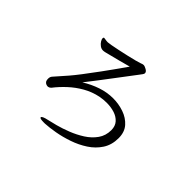

<svg xmlns="http://www.w3.org/2000/svg" viewBox="-147 -993 1294 1294"><g transform="rotate(45 500.0 -346.0)"><path d="M376 29Q338 29 338 19Q338 7 385 -3Q409 -8 452 -19.5Q495 -31 543.5 -50Q592 -69 636 -97Q680 -125 708 -164.5Q736 -204 736 -256Q736 -295 714.5 -319Q693 -343 658.5 -354Q624 -365 583 -365Q552 -365 520 -359Q462 -347 412 -318.5Q362 -290 321 -252Q280 -214 249 -174Q238 -161 222 -161Q221 -161 212.5 -163Q204 -165 196.5 -173.5Q189 -182 189 -201Q189 -218 199 -229Q218 -251 235.5 -270.5Q253 -290 275 -315.5Q297 -341 328.5 -382Q360 -423 407 -487Q454 -551 521 -647Q490 -638 441 -625.5Q392 -613 337 -599Q325 -596 316 -596Q300 -596 286 -606.5Q272 -617 264 -630.5Q256 -644 256 -653Q256 -660 261 -662H263Q268 -662 278 -660Q288 -658 301 -658Q308 -658 332.5 -662.5Q357 -667 390.5 -674Q424 -681 458.5 -689Q493 -697 520 -704Q547 -711 557 -715Q571 -721 579 -721Q590 -721 607.5 -711Q625 -701 625 -688Q625 -681 618.5 -672.5Q612 -664 604 -653Q552 -585 493.5 -507Q435 -429 370 -346Q423 -379 479.5 -398Q536 -417 593 -417Q646 -417 695.5 -400Q745 -383 777 -347Q809 -311 809 -253Q809 -189 778.5 -142Q748 -95 699 -63Q650 -31 593 -11.5Q536 8 482 17.5Q428 27 388 29Z"/></g></svg>

Font: Moon Stars Kai T HW
Style: Regular
Weight: 400
Designer: GuiWonder
Version: Version 1.101